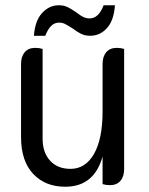

<svg xmlns="http://www.w3.org/2000/svg" viewBox="-20 -698 566 730"><path d="M60 -177V-455Q60 -483 74 -499.5Q88 -516 114 -516Q129 -516 142 -512V-171Q142 -118 170.5 -87Q199 -56 248 -56Q305 -56 337.5 -113Q370 -170 370 -274V-455Q370 -483 384 -499.5Q398 -516 424 -516Q439 -516 452 -512V-55Q452 -27 438 -10.5Q424 6 398 6Q383 6 370 2V-103Q338 12 228 12Q152 12 106 -37Q60 -86 60 -177ZM204 -678Q222 -678 236 -671.5Q250 -665 270 -651Q285 -639 296.5 -633.5Q308 -628 321 -628Q355 -628 374 -678H417Q413 -620 386.5 -591Q360 -562 323 -562Q303 -562 288 -569.5Q273 -577 256 -590Q237 -602 227 -607Q217 -612 205 -612Q187 -612 174.5 -599.5Q162 -587 152 -562H109Q113 -619 140 -648.5Q167 -678 204 -678Z"/></svg>

Font: Thasadith
Style: Bold
Weight: 700
Designer: Cadson Demak Co.,Ltd.
Foundry: Cadson Demak Co.,Ltd.
Version: Version 1.000; ttfautohint (v1.6)